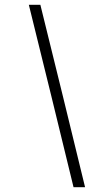

<svg xmlns="http://www.w3.org/2000/svg" viewBox="-20 -760 389 799"><path d="M148 -740Q195 -550 241.5 -360.5Q288 -171 334 19H286Q240 -171 193.5 -360.5Q147 -550 100 -740Z"/></svg>

Font: Josefin Sans Thin Light
Style: Italic
Weight: 300
Italic angle: -7°
Version: Version 2.000